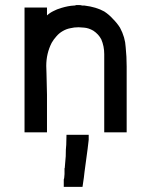

<svg xmlns="http://www.w3.org/2000/svg" viewBox="-20 -520 586 760"><path d="M166 -108.4V-70.3V-43V-15.6V3.9H147.5H145.5H142.6H132.8H123H117.2H110.4H103.5H95.7H77.1V-490.2H95.7H98.6H101.6H110.4H120.1H126H132.8H140.6H147.5H166V-472.7V-469.7V-466.8V-459Q177.7 -469.7 192.4 -476.6Q205.1 -483.4 221.7 -488.3Q251 -497.1 272.5 -498H273.4H275.4Q278.3 -499 282.2 -500H286.1H293Q299.8 -500 305.7 -498H313.5H314.5Q361.3 -492.2 392.6 -474.6Q412.1 -461.9 426.8 -445.3Q444.3 -427.7 455.1 -410.2Q475.6 -372.1 477.5 -333Q481.4 -295.9 481.4 -256.8V3.9H462.9H460.9H458H448.2H438.5H432.6H425.8H418H410.2H392.6V-305.7Q392.6 -336.9 380.9 -364.3Q370.1 -384.8 349.6 -398.4Q331.1 -409.2 313 -410.6Q294.9 -412.1 291 -412.1Q273.4 -412.1 257.8 -408.2Q242.2 -405.3 227.5 -396.5Q213.9 -388.7 203.1 -376Q192.4 -364.3 184.6 -350.6Q163.1 -308.6 163.1 -258.8Q163.1 -257.8 164.1 -227.5Q165 -197.3 166 -145.5ZM232.4 190.4Q234.4 185.5 234.4 180.7Q234.4 175.8 235.4 168.9Q235.4 158.2 235.4 146.5V145.5H236.3L238.3 121.1L240.2 98.6Q240.2 85 240.7 72.3Q241.2 59.6 242.2 53.7Q242.2 43 243.2 13.7H259.8H263.7H265.6H275.4H284.2H291H296.9H305.7H313.5H331.1V33.2Q331.1 40 314.5 161.1Q313.5 174.8 306.6 219.7H292H289.1H287.1H279.3H273.4H268.6H264.6H257.8H251H232.4V199.2V196.3V192.4Z"/></svg>

Font: LeFont
Style: Default
Weight: 400
Designer: Leryon MEDIA
Version: Version 1.0